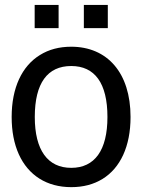

<svg xmlns="http://www.w3.org/2000/svg" viewBox="-20 -752 583 787"><path d="M220.2 -731.9H122.1V-636.7H220.2ZM421.9 -731.9H323.7V-636.7H421.9ZM515.1 -272.5C515.1 -454.1 419.4 -560.5 272 -560.5C223.1 -560.5 180.2 -549.3 143.6 -526.4C69.8 -481 27.8 -392.1 27.8 -272.5C27.8 -213.9 37.6 -163.1 57.1 -119.6C96.2 -33.2 171.9 15.1 272 15.1C321.3 15.1 363.8 3.9 400.4 -18.6C473.1 -63.5 515.1 -151.9 515.1 -272.5ZM420.4 -272.5C420.4 -135.3 367.7 -64 272 -64C175.8 -64 122.6 -136.2 122.6 -272.5C122.6 -411.6 174.8 -481.4 272 -481.4C368.2 -481.4 420.4 -411.6 420.4 -272.5Z"/></svg>

Font: SG Kara SemiBold
Style: Regular
Weight: 400
Designer: Damoon Khanjanzadeh
Version: Version 1.000